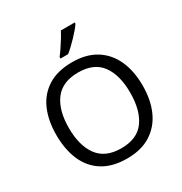

<svg xmlns="http://www.w3.org/2000/svg" viewBox="-214 -1103 1208 1271"><g transform="rotate(-30 390.5 -467.0)"><path d="M720 -358Q720 -247 682.5 -164.5Q645 -82 572 -36Q499 10 391 10Q280 10 206.5 -36Q133 -82 97 -165Q61 -248 61 -359Q61 -469 97 -551Q133 -633 206.5 -679Q280 -725 392 -725Q499 -725 572 -679.5Q645 -634 682.5 -551.5Q720 -469 720 -358ZM156 -358Q156 -223 213 -145.5Q270 -68 391 -68Q513 -68 569 -145.5Q625 -223 625 -358Q625 -493 569 -569.5Q513 -646 392 -646Q271 -646 213.5 -569.5Q156 -493 156 -358ZM539 -934Q530 -920 513 -900Q496 -880 475.5 -858.5Q455 -837 434.5 -817.5Q414 -798 396 -784H338V-796Q353 -815 370.5 -841Q388 -867 405 -894.5Q422 -922 433 -944H539Z"/></g></svg>

Font: Noto Sans Bamum
Style: Regular
Weight: 400
Designer: Monotype Design Team
Foundry: Monotype Imaging Inc.
Version: Version 2.001